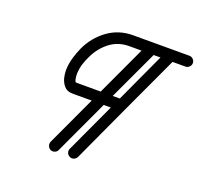

<svg xmlns="http://www.w3.org/2000/svg" viewBox="-107 -686 869 831"><g transform="rotate(20 327.5 -270.5)"><path d="M531 -551Q536 -561 545.5 -564.5Q555 -568 564 -564Q574 -559 577.5 -549.5Q581 -540 577 -530Q514 -395 451.5 -260Q389 -125 327 10Q322 20 312.5 23.5Q303 27 294 23Q284 18 280.5 8.5Q277 -1 281 -10Q344 -146 406.5 -281Q469 -416 531 -551Q531 -551 531 -551Q531 -551 531 -551ZM478 -564Q487 -559 490.5 -549.5Q494 -540 490 -530Q427 -395 364 -260Q301 -125 238 11Q238 11 238 11Q238 11 238 11Q234 20 224.5 23.5Q215 27 205 23Q196 18 192.5 8.5Q189 -1 193 -11Q256 -146 318.5 -281Q381 -416 444 -551Q449 -561 458.5 -564.5Q468 -568 478 -564ZM630 -566Q640 -566 647.5 -558.5Q655 -551 655 -541Q655 -531 647.5 -523.5Q640 -516 630 -516Q565 -516 500.5 -516Q436 -516 371 -516Q320 -516 282 -486.5Q244 -457 223 -412Q214 -394 207.5 -374Q201 -354 200 -334Q199 -331 199.5 -320Q200 -309 202.5 -299Q205 -289 210 -289Q264 -289 318 -289Q372 -289 426 -289Q426 -289 426 -289Q426 -289 426 -289Q436 -289 443.5 -282Q451 -275 451 -264Q451 -254 443.5 -246.5Q436 -239 426 -239Q372 -239 318 -239Q264 -239 210 -239Q185 -239 171 -255.5Q157 -272 152.5 -295Q148 -318 150 -338Q152 -363 159.5 -387Q167 -411 177 -434Q204 -492 254.5 -529Q305 -566 371 -566Q436 -566 500.5 -566Q565 -566 630 -566Q630 -566 630 -566Q630 -566 630 -566Z"/></g></svg>

Font: FRB American Cursive Semibold
Style: Italic
Weight: 600
Italic angle: -25°
Version: Version 2.0;Modular Font Editor K font №1